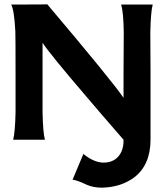

<svg xmlns="http://www.w3.org/2000/svg" viewBox="-20 -647 771 889"><path d="M541 -626H687Q678 -592 676 -496L677 -310V-1Q677 116 602 174Q540 220 452 222Q411 222 378 207Q339 188 316 185L366 66Q416 106 460 106Q495 106 518 87Q553 58 552 0Q456 -110 384 -195Q210 -398 177 -449V-310V-129Q179 -32 188 0H41Q50 -34 52 -128V-312Q52 -477 51 -502Q46 -599 32 -626Q199 -626 199 -627Q500 -271 552 -194V-311L553 -496Q552 -588 541 -626Z"/></svg>

Font: GFS Neohellenic Rg
Style: Bold
Weight: 700
Designer: Designed by Takis Katsoulidis and George D. Matthiopoulos.
Foundry: Designed by Takis Katsoulidis and George D. Matthiopoulos.
Version: Version 1.0